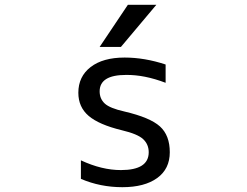

<svg xmlns="http://www.w3.org/2000/svg" viewBox="-20 -778 1040 810"><path d="M639.6 -757.8 490.2 -580.1H400.4L519.5 -757.8ZM490.2 -60.5Q607.4 -60.5 607.4 -135.7Q607.4 -168.9 584 -190.9Q560.5 -212.9 494.1 -228.5Q397.5 -252 354 -289.1Q310.5 -326.2 310.5 -386.7Q310.5 -455.1 362.3 -495.1Q414.1 -535.2 505.9 -535.2Q589.8 -535.2 678.7 -505.9V-428.7Q588.9 -462.9 511.7 -461.9Q400.4 -461.9 400.4 -392.6Q400.4 -361.3 421.9 -341.3Q443.4 -321.3 504.9 -307.6Q613.3 -282.2 654.8 -244.6Q696.3 -207 696.3 -135.7Q696.3 -65.4 643.1 -26.9Q589.8 11.7 496.1 11.7Q403.3 11.7 321.3 -23.4V-101.6Q409.2 -60.5 490.2 -60.5Z"/></svg>

Font: GenEi Gothic M Regular
Style: Regular
Weight: 400
Designer: o_tamon (Modified); [Source Han Sans]
Ryoko NISHIZUKA  (kana & ideographs); Paul D. Hunt (Latin, Greek & Cyrillic); Wenl
Version: Version 1.1a;Original Version 1.004